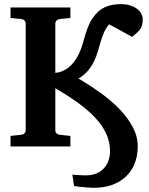

<svg xmlns="http://www.w3.org/2000/svg" viewBox="-20 -707 719 927"><path d="M358.9 -328.1Q415 -294.9 466.8 -257.6Q518.6 -220.2 558.1 -179Q597.7 -137.7 621.3 -93Q645 -48.3 645 0Q645 43.5 631.1 80.1Q617.2 116.7 590.1 143.3Q563 169.9 523.7 184.8Q484.4 199.7 433.1 199.7Q422.4 199.7 408.4 198.7Q394.5 197.8 381.1 196.5Q367.7 195.3 356 193.8Q344.2 192.4 337.9 191.4Q336.9 187.5 335.7 179.9Q334.5 172.4 333.5 164.1Q332.5 155.8 331.3 148.2Q330.1 140.6 329.1 136.2Q336.9 136.7 345.7 137.5Q354.5 138.2 363.5 138.7Q372.6 139.2 380.9 139.4Q389.2 139.6 395.5 139.6Q423.3 139.6 444.8 130.9Q466.3 122.1 481 106.2Q495.6 90.3 503.4 68.8Q511.2 47.4 511.2 22.5Q511.2 -23.4 491.7 -64Q472.2 -104.5 437 -141.4Q401.9 -178.2 353.3 -212.9Q304.7 -247.6 247.1 -281.2V-78.1Q247.1 -68.4 253.9 -62.7Q260.7 -57.1 269 -56.2L319.8 -50.8V0H30.8V-50.8L82 -56.2Q91.3 -57.1 97.7 -62.7Q104 -68.4 104 -78.1V-592.8Q104 -602.5 97.7 -608.4Q91.3 -614.3 82 -615.2L30.8 -620.1V-670.9H319.8V-620.1L269 -615.2Q260.7 -614.3 253.9 -608.4Q247.1 -602.5 247.1 -592.8V-355Q266.1 -356.9 281.7 -363.8Q297.4 -370.6 310.3 -380.6Q323.2 -390.6 333.3 -403.1Q343.3 -415.5 351.1 -429.2Q367.7 -457 376 -485.4Q384.3 -513.7 392.6 -541.7Q400.9 -569.8 413.8 -596.9Q426.8 -624 453.1 -649.9Q471.2 -667 498.5 -677Q525.9 -687 564.9 -687Q590.3 -687 609.9 -680.4Q629.4 -673.8 642.6 -663.6Q655.8 -653.3 662.4 -640.6Q668.9 -627.9 668.9 -616.2Q668.9 -598.6 666.3 -587.4Q663.6 -576.2 657.5 -566.9Q651.4 -557.6 641.6 -549.1Q631.8 -540.5 618.2 -528.8L506.8 -589.8Q491.2 -571.3 481.9 -549.6Q472.7 -527.8 465.8 -504.9Q459 -481.9 452.4 -459Q445.8 -436 436 -415Q421.9 -384.8 402.1 -362.8Q382.3 -340.8 358.9 -328.1Z"/></svg>

Font: Charis SIL CyrE
Style: Bold
Weight: 700
Foundry: SIL International
Version: Version 5.000